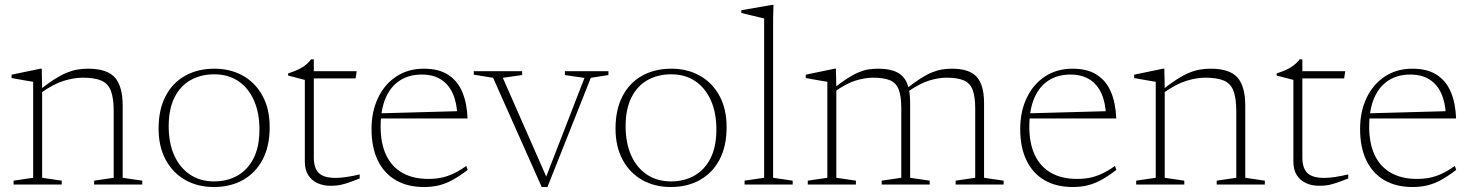

<svg xmlns="http://www.w3.org/2000/svg" viewBox="-20 -740 5905 770"><path d="M149 -383.5V-27L227.5 -15.5V0H34.5V-15.5L113 -27V-412Q105 -413 82.8 -417Q60.5 -421 26.5 -427V-440.5L142 -464.5H147.5ZM357.5 -15.5 436 -27V-293Q436 -345.5 425 -375Q414 -404.5 387 -416.5Q360 -428.5 311.5 -428.5Q277.5 -428.5 236.2 -416Q195 -403.5 145 -368L136 -377Q172 -405.5 199.2 -422.8Q226.5 -440 249 -449Q271.5 -458 291.8 -461.2Q312 -464.5 333.5 -464.5Q409.5 -464.5 440.8 -429Q472 -393.5 472 -316.5V-27L550.5 -15.5V0H357.5Z M838.5 -12.5Q891.5 -12.5 932.5 -35.8Q973.5 -59 997 -105.2Q1020.5 -151.5 1020.5 -221.5Q1020.5 -287.5 998.5 -337.2Q976.5 -387 936 -414.5Q895.5 -442 839 -442Q786 -442 744.8 -419Q703.5 -396 680 -349.5Q656.5 -303 656.5 -233.5Q656.5 -167 678.5 -117.5Q700.5 -68 741.5 -40.2Q782.5 -12.5 838.5 -12.5ZM837.5 10Q773 10 723 -18.2Q673 -46.5 644.5 -99.2Q616 -152 616 -224.5Q616 -300.5 644 -354.2Q672 -408 722.5 -436.2Q773 -464.5 840 -464.5Q904.5 -464.5 954.5 -436.2Q1004.5 -408 1033 -355.5Q1061.5 -303 1061.5 -230Q1061.5 -154 1033.5 -100.5Q1005.5 -47 955 -18.5Q904.5 10 837.5 10Z M1238.5 -108Q1238.5 -66.5 1258.2 -46.5Q1278 -26.5 1326.5 -26.5Q1344.5 -26.5 1368.5 -30Q1392.5 -33.5 1422.5 -40.5V-24Q1387 -10.5 1367.2 -4.2Q1347.5 2 1334.2 3.5Q1321 5 1304.5 5Q1277.5 5 1254 -5.2Q1230.5 -15.5 1216.5 -37Q1202.5 -58.5 1202.5 -92.5V-419.5L1135.5 -437V-445.5Q1149 -450 1160.5 -454.5Q1172 -459 1182 -464.2Q1192 -469.5 1200 -475.2Q1208 -481 1215 -487.8Q1222 -494.5 1227.5 -502H1238.5V-438ZM1213 -425.5V-454.5H1410.5L1406 -425.5Z M1680 -464.5Q1740.5 -464.5 1778.2 -439.5Q1816 -414.5 1834.5 -369.8Q1853 -325 1855 -265H1504.5L1502.5 -285.5L1830.5 -294.5L1814 -276Q1812.5 -327.5 1796 -364.5Q1779.5 -401.5 1748.5 -421.2Q1717.5 -441 1671 -441Q1621.5 -441 1584.5 -417.8Q1547.5 -394.5 1527 -348Q1506.5 -301.5 1506.5 -232.5Q1506.5 -164 1529 -117.2Q1551.5 -70.5 1594.2 -46.5Q1637 -22.5 1698 -22.5Q1725.5 -22.5 1749.2 -27.2Q1773 -32 1797.5 -43.2Q1822 -54.5 1850 -74.5L1855.5 -58.5Q1822.5 -33.5 1795.2 -18.5Q1768 -3.5 1740.8 3.2Q1713.5 10 1680 10Q1615 10 1567.8 -17.2Q1520.5 -44.5 1495.2 -96.5Q1470 -148.5 1470 -222.5Q1470 -292.5 1496 -347.2Q1522 -402 1569.2 -433.2Q1616.5 -464.5 1680 -464.5Z M2349.5 -428 2175.5 10H2152.5L1957.5 -428L1880 -440.5V-454.5H2074V-439L1996.5 -428L2177 -17.5H2165L2324 -427.5L2245.5 -439V-454.5H2420V-439Z M2671 -12.5Q2724 -12.5 2765 -35.8Q2806 -59 2829.5 -105.2Q2853 -151.5 2853 -221.5Q2853 -287.5 2831 -337.2Q2809 -387 2768.5 -414.5Q2728 -442 2671.5 -442Q2618.5 -442 2577.2 -419Q2536 -396 2512.5 -349.5Q2489 -303 2489 -233.5Q2489 -167 2511 -117.5Q2533 -68 2574 -40.2Q2615 -12.5 2671 -12.5ZM2670 10Q2605.5 10 2555.5 -18.2Q2505.5 -46.5 2477 -99.2Q2448.5 -152 2448.5 -224.5Q2448.5 -300.5 2476.5 -354.2Q2504.5 -408 2555 -436.2Q2605.5 -464.5 2672.5 -464.5Q2737 -464.5 2787 -436.2Q2837 -408 2865.5 -355.5Q2894 -303 2894 -230Q2894 -154 2866 -100.5Q2838 -47 2787.5 -18.5Q2737 10 2670 10Z M3080.5 -27 3159 -15.5V0H2966V-15.5L3044.5 -27V-666Q3038 -667.5 3023.8 -671Q3009.5 -674.5 2991 -678.8Q2972.5 -683 2953 -688V-699L3076.5 -720.5H3082L3080.5 -667.5Z M3334 -383.5V-27L3412.5 -15.5V0H3219.5V-15.5L3298 -27V-412Q3290 -413 3267.8 -417Q3245.5 -421 3211.5 -427V-440.5L3327 -464.5H3332.5ZM3630 -328V-27L3708.5 -15.5V0H3516V-15.5L3594.5 -27V-305.5Q3594.5 -353.5 3584.5 -380.2Q3574.5 -407 3549.8 -417.8Q3525 -428.5 3481 -428.5Q3450 -428.5 3412.5 -417.2Q3375 -406 3329 -373.5L3321 -384Q3353.5 -410 3378.8 -426Q3404 -442 3424.8 -450.5Q3445.5 -459 3464.2 -461.8Q3483 -464.5 3502.5 -464.5Q3549 -464.5 3577.2 -450.2Q3605.5 -436 3617.8 -405.8Q3630 -375.5 3630 -328ZM3926.5 -326.5V-27L4005 -15.5V0H3812.5V-15.5L3891 -27V-304Q3891 -352.5 3880.8 -379.5Q3870.5 -406.5 3845.5 -417.5Q3820.5 -428.5 3775.5 -428.5Q3744.5 -428.5 3706.5 -417Q3668.5 -405.5 3622 -373L3614 -383.5Q3647 -409.5 3672.5 -425.8Q3698 -442 3719 -450.2Q3740 -458.5 3759 -461.5Q3778 -464.5 3797.5 -464.5Q3868 -464.5 3897.2 -431.5Q3926.5 -398.5 3926.5 -326.5Z M4281.5 -464.5Q4342 -464.5 4379.8 -439.5Q4417.5 -414.5 4436 -369.8Q4454.5 -325 4456.5 -265H4106L4104 -285.5L4432 -294.5L4415.5 -276Q4414 -327.5 4397.5 -364.5Q4381 -401.5 4350 -421.2Q4319 -441 4272.5 -441Q4223 -441 4186 -417.8Q4149 -394.5 4128.5 -348Q4108 -301.5 4108 -232.5Q4108 -164 4130.5 -117.2Q4153 -70.5 4195.8 -46.5Q4238.5 -22.5 4299.5 -22.5Q4327 -22.5 4350.8 -27.2Q4374.5 -32 4399 -43.2Q4423.5 -54.5 4451.5 -74.5L4457 -58.5Q4424 -33.5 4396.8 -18.5Q4369.5 -3.5 4342.2 3.2Q4315 10 4281.5 10Q4216.5 10 4169.2 -17.2Q4122 -44.5 4096.8 -96.5Q4071.5 -148.5 4071.5 -222.5Q4071.5 -292.5 4097.5 -347.2Q4123.5 -402 4170.8 -433.2Q4218 -464.5 4281.5 -464.5Z M4651 -383.5V-27L4729.5 -15.5V0H4536.5V-15.5L4615 -27V-412Q4607 -413 4584.8 -417Q4562.5 -421 4528.5 -427V-440.5L4644 -464.5H4649.5ZM4859.5 -15.5 4938 -27V-293Q4938 -345.5 4927 -375Q4916 -404.5 4889 -416.5Q4862 -428.5 4813.5 -428.5Q4779.5 -428.5 4738.2 -416Q4697 -403.5 4647 -368L4638 -377Q4674 -405.5 4701.2 -422.8Q4728.5 -440 4751 -449Q4773.5 -458 4793.8 -461.2Q4814 -464.5 4835.5 -464.5Q4911.5 -464.5 4942.8 -429Q4974 -393.5 4974 -316.5V-27L5052.5 -15.5V0H4859.5Z M5203 -108Q5203 -66.5 5222.8 -46.5Q5242.5 -26.5 5291 -26.5Q5309 -26.5 5333 -30Q5357 -33.5 5387 -40.5V-24Q5351.5 -10.5 5331.8 -4.2Q5312 2 5298.8 3.5Q5285.5 5 5269 5Q5242 5 5218.5 -5.2Q5195 -15.5 5181 -37Q5167 -58.5 5167 -92.5V-419.5L5100 -437V-445.5Q5113.5 -450 5125 -454.5Q5136.5 -459 5146.5 -464.2Q5156.5 -469.5 5164.5 -475.2Q5172.5 -481 5179.5 -487.8Q5186.5 -494.5 5192 -502H5203V-438ZM5177.5 -425.5V-454.5H5375L5370.5 -425.5Z M5644.5 -464.5Q5705 -464.5 5742.8 -439.5Q5780.5 -414.5 5799 -369.8Q5817.5 -325 5819.5 -265H5469L5467 -285.5L5795 -294.5L5778.5 -276Q5777 -327.5 5760.5 -364.5Q5744 -401.5 5713 -421.2Q5682 -441 5635.5 -441Q5586 -441 5549 -417.8Q5512 -394.5 5491.5 -348Q5471 -301.5 5471 -232.5Q5471 -164 5493.5 -117.2Q5516 -70.5 5558.8 -46.5Q5601.5 -22.5 5662.5 -22.5Q5690 -22.5 5713.8 -27.2Q5737.5 -32 5762 -43.2Q5786.5 -54.5 5814.5 -74.5L5820 -58.5Q5787 -33.5 5759.8 -18.5Q5732.5 -3.5 5705.2 3.2Q5678 10 5644.5 10Q5579.5 10 5532.2 -17.2Q5485 -44.5 5459.8 -96.5Q5434.5 -148.5 5434.5 -222.5Q5434.5 -292.5 5460.5 -347.2Q5486.5 -402 5533.8 -433.2Q5581 -464.5 5644.5 -464.5Z"/></svg>

Font: Newsreader ExtraLight
Style: Regular
Weight: 250
Designer: Hugues Gentile
Foundry: Production Type
Version: Version 1.003